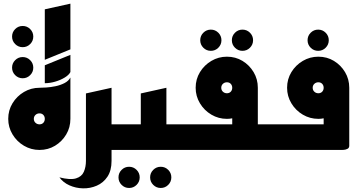

<svg xmlns="http://www.w3.org/2000/svg" viewBox="-20 -820 1955 1050"><path d="M104 -562Q80 -562 63 -579Q46 -596 46 -620Q46 -644 63 -661Q80 -678 104 -678Q128 -678 145 -661Q162 -644 162 -620Q162 -596 145 -579Q128 -562 104 -562ZM104 -392Q80 -392 63 -409Q46 -426 46 -450Q46 -474 63 -491Q80 -508 104 -508Q128 -508 145 -491Q162 -474 162 -450Q162 -426 145 -409Q128 -392 104 -392Z M196 0Q150 0 111 -23Q72 -46 48.5 -85Q25 -124 25 -170Q25 -217 48.5 -255.5Q72 -294 111 -317Q150 -340 196 -340Q209 -340 233 -341.5Q257 -343 283.5 -348.5Q310 -354 332.5 -365.5Q355 -377 365 -396V-170Q365 -123 342 -84.5Q319 -46 281 -23Q243 0 196 0ZM225 -493V-769L365 -800V-550ZM225 -365V-463L365 -520V-426Q357 -410 334 -396Q311 -382 282 -373.5Q253 -365 225 -365ZM196 -140Q209 -140 217 -148.5Q225 -157 225 -170Q225 -183 217 -191.5Q209 -200 196 -200Q183 -200 174 -191.5Q165 -183 165 -170Q165 -157 174 -148.5Q183 -140 196 -140Z M305 150Q364 165 395.5 155.5Q427 146 438.5 119.5Q450 93 450 60V-309L590 -340V-140H710V0H590V60Q590 113 567.5 146.5Q545 180 509 195.5Q473 211 433.5 210Q394 209 359.5 193.5Q325 178 305 150Z M859 208Q835 208 818 191Q801 174 801 150Q801 126 818 109Q835 92 859 92Q883 92 900 109Q917 126 917 150Q917 174 900 191Q883 208 859 208ZM686 208Q662 208 645 191Q628 174 628 150Q628 126 645 109Q662 92 686 92Q710 92 727 109Q744 126 744 150Q744 174 727 191Q710 208 686 208Z M670 0V-140H750V-309L890 -340V-140H1010V0H854Q852 0 851 0Q850 0 850 0Z M1306 -542Q1282 -542 1265 -559Q1248 -576 1248 -600Q1248 -624 1265 -641Q1282 -658 1306 -658Q1330 -658 1347 -641Q1364 -624 1364 -600Q1364 -576 1347 -559Q1330 -542 1306 -542ZM1133 -542Q1109 -542 1092 -559Q1075 -576 1075 -600Q1075 -624 1092 -641Q1109 -658 1133 -658Q1157 -658 1174 -641Q1191 -624 1191 -600Q1191 -576 1174 -559Q1157 -542 1133 -542Z M970 0V-140H1250V-173Q1236 -170 1221 -170Q1175 -170 1136 -193Q1097 -216 1073.5 -255Q1050 -294 1050 -340Q1050 -387 1073.5 -425.5Q1097 -464 1136 -487Q1175 -510 1221 -510Q1268 -510 1306 -487Q1344 -464 1367 -425.5Q1390 -387 1390 -340V-140H1510V0H1354Q1352 0 1351 0Q1350 0 1350 0ZM1221 -310Q1234 -310 1242 -318.5Q1250 -327 1250 -340Q1250 -353 1242 -361.5Q1234 -370 1221 -370Q1208 -370 1199 -361.5Q1190 -353 1190 -340Q1190 -327 1199 -318.5Q1208 -310 1221 -310Z M1720 -542Q1696 -542 1679 -559Q1662 -576 1662 -600Q1662 -624 1679 -641Q1696 -658 1720 -658Q1744 -658 1761 -641Q1778 -624 1778 -600Q1778 -576 1761 -559Q1744 -542 1720 -542Z M1470 0V-140H1750V-173Q1736 -170 1721 -170Q1675 -170 1636 -193Q1597 -216 1573.5 -255Q1550 -294 1550 -340Q1550 -387 1573.5 -425.5Q1597 -464 1636 -487Q1675 -510 1721 -510Q1768 -510 1806 -487Q1844 -464 1867 -425.5Q1890 -387 1890 -340V-23Q1890 -11 1880 -6Q1870 -1 1860 -0.5Q1850 0 1850 0ZM1721 -310Q1734 -310 1742 -318.5Q1750 -327 1750 -340Q1750 -353 1742 -361.5Q1734 -370 1721 -370Q1708 -370 1699 -361.5Q1690 -353 1690 -340Q1690 -327 1699 -318.5Q1708 -310 1721 -310Z"/></svg>

Font: Reem Kufi
Style: Bold
Weight: 700
Designer: Khaled Hosny
Version: Version 1.001